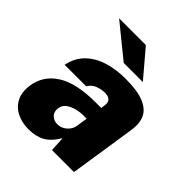

<svg xmlns="http://www.w3.org/2000/svg" viewBox="-202 -850 987 987"><g transform="rotate(45 291.5 -356.5)"><path d="M167 10Q118 10 80.5 -9Q43 -28 24.5 -64.8Q6 -101.5 13.5 -155Q26.5 -239 100.2 -285.5Q174 -332 314 -332H354L357 -354Q364.5 -402.5 308 -401Q287.5 -400.5 262 -391.5Q236.5 -382.5 220.5 -356H64Q76.5 -417 115.8 -454.8Q155 -492.5 212.2 -509.8Q269.5 -527 336 -527Q425 -527 472.5 -506.5Q520 -486 535.5 -449.8Q551 -413.5 544 -366L488 0H328L323.5 -82Q292 -29.5 255.5 -9.8Q219 10 167 10ZM253 -113Q281.5 -113 303.2 -131.8Q325 -150.5 330 -175L340 -240H309Q293.5 -240 268.8 -234.2Q244 -228.5 223.2 -214.5Q202.5 -200.5 198.5 -175Q194.5 -146 211.2 -129.5Q228 -113 253 -113ZM287.5 -723H93L272 -577.5H411Z"/></g></svg>

Font: Public Sans Black
Style: Italic
Weight: 900
Italic angle: -8°
Designer: The Public Sans project authors (U.S. Web Design System). Libre Franklin designed by Pablo Impallari and Rodrigo Fuenzal
Version: Version 1.007; ttfautohint (v1.8.1) -l 8 -r 50 -G 200 -x 14 